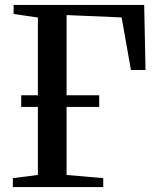

<svg xmlns="http://www.w3.org/2000/svg" viewBox="-20 -763 638 783"><path d="M32.5 0V-36.5L134.5 -49.5V-691.5L35.5 -706V-743H568L573.5 -477.5H514L476 -692L251.5 -701.5V-49.5L401 -36.5V0ZM66.5 -327V-374.5H384.5V-327Z"/></svg>

Font: Merriweather 72pt Medium
Style: Regular
Weight: 500
Version: Version 2.100